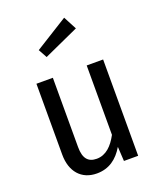

<svg xmlns="http://www.w3.org/2000/svg" viewBox="-158 -957 880 1066"><g transform="rotate(-20 281.5 -423.5)"><path d="M352 -861 158 -740 186 -689 393 -783ZM476 -569H379V-159C349 -103 310 -63 255 -63C204 -63 179 -93 179 -159V-569H82V-150C82 -50 137 14 228 14C300 14 350 -23 387 -85L392 0H476Z"/></g></svg>

Font: Glow Sans SC Condensed Medium
Style: Regular
Weight: 600
Width: 3
Designer: Ryoko NISHIZUKA (kana, bopomofo & ideographs); Paul D. Hunt (Latin, Greek & Cyrillic); Sandoll Communications, Soo-young
Version: Version 0.93